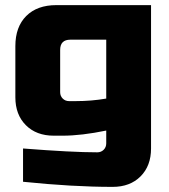

<svg xmlns="http://www.w3.org/2000/svg" viewBox="-20 -550 660 750"><path d="M395 -40Q298 -20 225 -20H190Q122 -20 81 -61Q40 -102 40 -170V-370Q40 -445 82.5 -487.5Q125 -530 200 -530H570V30Q570 98 529 139Q488 180 420 180Q263 180 70 160V30Q261 45 360 45Q375 45 385 35Q395 25 395 10ZM275 -155Q338 -155 395 -165V-395H255Q215 -395 215 -355V-190Q215 -175 225 -165Q235 -155 250 -155Z"/></svg>

Font: Russo One
Style: Regular
Weight: 400
Designer: Jovanny lemonad
Foundry: Jovanny Lemonad
Version: Version 1.001